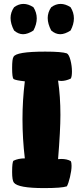

<svg xmlns="http://www.w3.org/2000/svg" viewBox="-20 -962 426 982"><path d="M34 -870Q34 -899 52 -925Q75 -942 100 -942Q125 -942 151 -925Q168 -898 168 -868Q168 -838 151 -806Q122 -787 98 -787Q74 -787 52 -806Q34 -840 34 -870ZM42 -83Q42 -133 49 -140Q74 -152 107 -152Q95 -252 95 -353Q95 -450 107 -546Q60 -551 49 -558Q42 -566 42 -614Q42 -661 49 -671Q61 -698 211 -698Q296 -698 322 -689Q333 -683 340.5 -654Q348 -625 348 -596Q348 -570 342 -560Q316 -548 294 -548Q287 -548 277 -550Q289 -469 289 -374Q289 -296 277 -148Q282 -149 293 -149Q323 -149 342 -138Q346 -130 346 -114Q346 -90 338 -56.5Q330 -23 322 -9Q296 0 205 0Q72 0 51 -28Q42 -39 42 -83ZM224 -870Q224 -899 242 -925Q265 -942 290 -942Q315 -942 341 -925Q358 -898 358 -868Q358 -838 341 -806Q312 -787 288 -787Q264 -787 242 -806Q224 -840 224 -870Z"/></svg>

Font: Gorditas
Style: Bold
Weight: 700
Designer: Gustavo Dipre (gbrenda1987@gmail.com)
Foundry: Gustavo Dipre (gbrenda1987@gmail.com)
Version: Version 001.001